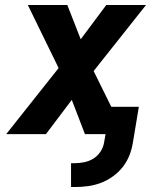

<svg xmlns="http://www.w3.org/2000/svg" viewBox="-20 -540 640 773"><path d="M266 213V117H281Q300 117 319.5 113Q339 109 356 98.5Q373 88 384.5 70.5Q396 53 399 34L405 0H322L269 -138L165 0H5L216 -266L92 -520H251L305 -382L408 -520H568L357 -254L428 -110H539L515 34Q511 60 501 85.5Q491 111 474 132.5Q457 154 434 170.5Q411 187 385.5 196.5Q360 206 333.5 209.5Q307 213 281 213Z"/></svg>

Font: Iosevka SS04 XBd Ex Obl
Style: Regular
Weight: 800
Width: 7
Italic angle: -9°
Monospace: yes
Designer: Belleve Invis
Foundry: Belleve Invis
Version: Version 19.0.0; ttfautohint (v1.8.4)